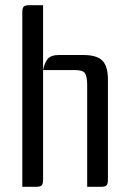

<svg xmlns="http://www.w3.org/2000/svg" viewBox="-20 -720 500 740"><path d="M396 -27Q396 -11 390.5 -5.5Q385 0 369 0H316V-393Q316 -424 308 -437Q300 -450 269 -450H146V-27Q146 -11 140.5 -5.5Q135 0 119 0H66V-673Q66 -689 71.5 -694.5Q77 -700 93 -700H146V-450Q152 -479 164.5 -493.5Q177 -508 206 -508H301Q353 -508 374.5 -486.5Q396 -465 396 -413Z"/></svg>

Font: Rationale
Style: Regular
Weight: 400
Designer: Cyreal (www.cyreal.org)
Foundry: Cyreal (www.cyreal.org)
Version: Version 1.011